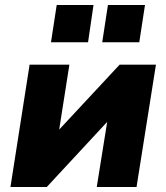

<svg xmlns="http://www.w3.org/2000/svg" viewBox="-20 -752 668 772"><path d="M22 0 99 -492H259L218 -231L461 -492H607L529 0H369L411 -262L168 0ZM391 -582 414 -732H563L540 -582ZM185 -582 208 -732H356L334 -582Z"/></svg>

Font: Nunito Sans Black
Style: Italic
Weight: 900
Italic angle: -9°
Designer: Vernon Adams
Foundry: Vernon Adams
Version: Version 3.006; ttfautohint (v1.8.3)